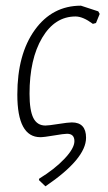

<svg xmlns="http://www.w3.org/2000/svg" viewBox="-20 -480 379 676"><path d="M140 176 117 154 118 149Q172 116 207 79Q242 42 242 17Q242 -9 216 -9Q205 -9 170 -3Q135 3 122 3Q41 3 41 -147Q41 -289 102.5 -374.5Q164 -460 265 -460L326 -440L331 -431L318 -399L307 -396Q272 -422 246 -422Q173 -422 128.5 -347Q84 -272 84 -150Q84 -91 97.5 -64.5Q111 -38 140 -38Q151 -38 185.5 -43.5Q220 -49 233 -49Q283 -49 283 5Q283 79 140 176Z"/></svg>

Font: Alegreya Sans SC Light
Style: Italic
Weight: 300
Italic angle: -7°
Designer: Juan Pablo del Peral
Foundry: Huerta Tipografica
Version: Version 2.007